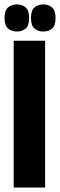

<svg xmlns="http://www.w3.org/2000/svg" viewBox="-38 -843 269 863"><path d="M23.5 0V-660H164.7V0ZM156.7 -701.3Q132.8 -701.3 117 -714.8Q101.2 -728.3 101.2 -762.2Q101.2 -795.5 116.6 -809.3Q132 -823.2 156.7 -823.2Q180.8 -823.2 196.2 -809.2Q211.7 -795.3 211.7 -762.2Q211.7 -728.3 196.2 -714.8Q180.8 -701.3 156.7 -701.3ZM38 -701.3Q14.2 -701.3 -1.7 -714.8Q-17.5 -728.3 -17.5 -762.2Q-17.5 -795.5 -2.1 -809.3Q13.3 -823.2 38 -823.2Q62.3 -823.2 77.7 -809.2Q93 -795.3 93 -762.2Q93 -728.3 77.7 -714.8Q62.3 -701.3 38 -701.3Z"/></svg>

Font: Bricolage Grotesque 96pt ExtraBold Condensed
Style: Regular
Weight: 800
Width: 3
Version: Version 1.001;gftools[0.9.33.dev8+g029e19f]